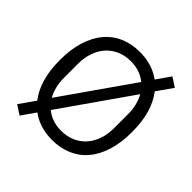

<svg xmlns="http://www.w3.org/2000/svg" viewBox="-203 -906 1114 1114"><g transform="rotate(45 354.0 -349.0)"><path d="M354 12Q252 12 181 -41L121 45L64 8L132 -89Q96 -135 77 -199.5Q58 -264 58 -349Q58 -437 79 -504Q100 -571 138.5 -617Q177 -663 231.5 -686.5Q286 -710 354 -710Q456 -710 527 -657L587 -743L644 -706L576 -609Q612 -563 631 -498.5Q650 -434 650 -349Q650 -261 629 -193.5Q608 -126 569.5 -80.5Q531 -35 476 -11.5Q421 12 354 12ZM148 -291Q148 -253 156.5 -220Q165 -187 180 -160L482 -592Q430 -635 354 -635Q309 -635 271 -619Q233 -603 205.5 -573Q178 -543 163 -501Q148 -459 148 -407ZM560 -407Q560 -445 551.5 -478Q543 -511 528 -538L226 -106Q278 -63 354 -63Q399 -63 437 -79Q475 -95 502.5 -125Q530 -155 545 -197Q560 -239 560 -291Z"/></g></svg>

Font: IBM Plex Sans Thai
Style: Regular
Weight: 400
Designer: Mike Abbink, Paul van der Laan, Pieter van Rosmalen, Ben Mitchell, Mark Frömberg
Foundry: Bold Monday
Version: Version 1.2